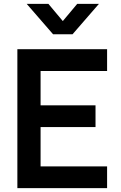

<svg xmlns="http://www.w3.org/2000/svg" viewBox="-20 -975 625 995"><path d="M535 0H70V-720H535V-607.2H190.3V-429.3H475V-316.5H190.3V-112.8H535ZM230.8 -955H118.3L255 -797.5H356L492.7 -955H380.2L305.5 -865.8Z"/></svg>

Font: Manrope Variable Light
Style: Regular
Weight: 200
Designer: Mikhail Sharanda
Foundry: Mikhail Sharanda
Version: Version 4.505